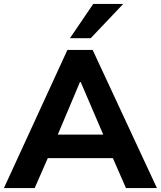

<svg xmlns="http://www.w3.org/2000/svg" viewBox="-31 -960 821 980"><path d="M-11 0 313 -705H442L770 0H612L545 -153H213L146 0ZM377 -541 264 -273H496L381 -541ZM326 -765 445 -940H598L432 -765Z"/></svg>

Font: Mulish ExtraBold
Style: Regular
Weight: 800
Designer: Vernon Adams
Foundry: Vernon Adams
Version: Version 3.603; ttfautohint (v1.8.3)